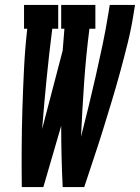

<svg xmlns="http://www.w3.org/2000/svg" viewBox="-20 -755 565 775"><path d="M68 0Q67 -79 67.5 -159Q68 -239 70.5 -318.5Q73 -398 77 -478.5Q81 -559 90 -639H77V-735H215V-639H191Q178 -537 168 -436Q158 -335 150 -234L233 -551Q235 -573 236.5 -595Q238 -617 240 -639H227V-735H365V-639H341Q327 -530 319.5 -421Q312 -312 307 -203Q323 -265 338 -327Q353 -389 367 -450.5Q381 -512 394 -574Q407 -636 417 -698L423 -735H525L519 -698Q510 -640 495.5 -581.5Q481 -523 465 -464.5Q449 -406 431.5 -348Q414 -290 396 -232Q378 -174 358.5 -116Q339 -58 320 0H233Q230 -62 228.5 -123.5Q227 -185 227 -247L155 0Z"/></svg>

Font: Iosevka Curly Slab
Style: Bold Italic
Weight: 700
Italic angle: -9°
Monospace: yes
Designer: Belleve Invis
Foundry: Belleve Invis
Version: Version 22.1.2; ttfautohint (v1.8.4)